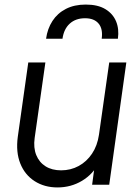

<svg xmlns="http://www.w3.org/2000/svg" viewBox="-20 -810 614 842"><path d="M58 -210 104 -536H179L132 -205Q126 -162 139 -130Q152 -98 180 -80.5Q208 -63 248 -63Q290 -63 325 -82Q360 -101 383.5 -136Q407 -171 414 -219L459 -536H534L459 0H384L398 -104L415 -98Q388 -46 339.5 -17Q291 12 232 12Q175 12 132 -15.5Q89 -43 69 -93Q49 -143 58 -210ZM182 -640Q188 -684 210 -718Q232 -752 269 -771Q306 -790 356 -790Q409 -790 442 -770Q475 -750 489 -716.5Q503 -683 497 -640H426Q432 -683 412.5 -706.5Q393 -730 353 -730Q312 -730 286 -706.5Q260 -683 254 -640Z"/></svg>

Font: Kosmopol Plus Jakarta Sans Italic It
Style: Regular
Weight: 400
Italic angle: -8.04999°
Designer: Gumpita Rahayu
Foundry: Tokotype
Version: Version 2.006